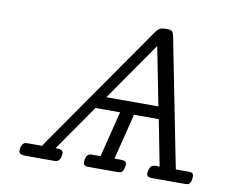

<svg xmlns="http://www.w3.org/2000/svg" viewBox="-77 -795 1086 894"><g transform="rotate(10 466.5 -348.0)"><path d="M64.9 -18.1Q64.9 -45.9 79.1 -55.2Q84 -59.1 92.8 -59.1H164.1Q178.2 -81.1 208 -123L588.9 -669.9Q600.1 -686 609.6 -690.9Q619.1 -695.8 637.2 -695.8H646Q663.1 -695.8 668.5 -689Q673.8 -682.1 676.8 -667L765.1 -219.2Q770 -192.4 781 -138.7Q792 -85 796.9 -59.1H859.9Q880.9 -59.1 880.9 -41Q880.9 -8.8 865.2 -2Q860.4 0 848.1 0H693.8Q668.9 0 668.9 -18.1Q668.9 -23.9 672.9 -37.4Q676.8 -50.8 683.8 -54.9Q690.9 -59.1 700.2 -59.1H720.2L678.2 -275.9H561L506.8 -59.1H538.1Q564 -59.1 564 -42Q564 -33.2 561 -23.9Q557.1 -7.8 550.5 -3.9Q543.9 0 530.8 0H392.1Q370.1 0 370.1 -18.1Q370.1 -59.1 399.9 -59.1H440.9L495.1 -275.9H378.9L228 -59.1H240.2Q264.2 -59.1 264.2 -41Q264.2 -20 254.9 -8.8Q249 0 232.9 0H97.2Q64.9 0 64.9 -18.1ZM419.9 -334H666L611.8 -609.9Z"/></g></svg>

Font: CMU Concrete
Style: Italic
Weight: 500
Italic angle: -14.04°
Version: Version 0.7.0